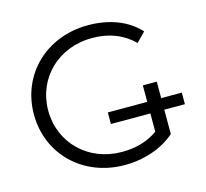

<svg xmlns="http://www.w3.org/2000/svg" viewBox="-103 -823 1012 945"><g transform="rotate(-15 403.0 -350.0)"><path d="M52 -350C52 -146 210 6 421 6C520 6 613 -26 678 -83V-207H783V-266H678V-350H607V-266H406V-207H607V-114C557 -78 496 -60 424 -60C253 -60 125 -185 125 -350C125 -516 254 -640 425 -640C510 -640 581 -613 636 -558L682 -605C621 -672 529 -706 422 -706C210 -706 52 -554 52 -350Z"/></g></svg>

Font: Malon Grotesk
Style: Regular
Weight: 400
Designer: Julieta Ulanovsky
Foundry: Julieta Ulanovsky
Version: Version 7.200